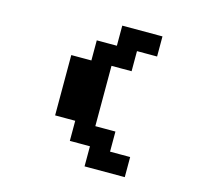

<svg xmlns="http://www.w3.org/2000/svg" viewBox="-121 -1139 1241 1153"><g transform="rotate(15 500.0 -562.5)"><path d="M500 -937.5V-1000H625H750V-937.5V-875H687.5H625V-812.5V-750H562.5H500V-562.5V-375H562.5H625V-312.5V-250H687.5H750V-187.5V-125H625H500V-187.5V-250H437.5H375V-312.5V-375H312.5H250V-562.5V-750H312.5H375V-812.5V-875H437.5H500Z"/></g></svg>

Font: Press Start 2P
Style: Regular
Weight: 500
Monospace: yes
Version: Version 2.14